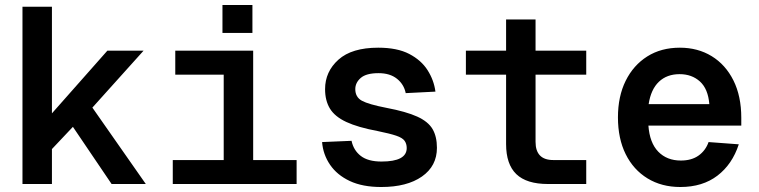

<svg xmlns="http://www.w3.org/2000/svg" viewBox="-20 -737 3040 769"><path d="M70 0V-710H188V-283L410 -534H555L350 -306L564 0H427L272 -229L188 -140V0Z M672 0V-96H876V-438H682V-534H994V-96H1168V0ZM871 -605V-717H991V-605Z M1507 12Q1432 12 1381 -12Q1330 -36 1302 -77Q1274 -118 1270 -168L1388 -173Q1396 -135 1425 -112.5Q1454 -90 1508 -90Q1609 -90 1609 -144Q1609 -161 1600.5 -173Q1592 -185 1567 -193.5Q1542 -202 1493 -212Q1413 -227 1367 -248.5Q1321 -270 1301.5 -302Q1282 -334 1282 -380Q1282 -450 1335.5 -498Q1389 -546 1495 -546Q1571 -546 1619 -521Q1667 -496 1692.5 -456Q1718 -416 1724 -370L1605 -364Q1598 -399 1570 -421.5Q1542 -444 1496 -444Q1447 -444 1425 -425Q1403 -406 1403 -380Q1403 -348 1429.5 -333.5Q1456 -319 1528 -305Q1607 -290 1651 -270Q1695 -250 1712.5 -220Q1730 -190 1730 -145Q1730 -72 1670 -30Q1610 12 1507 12Z M2175 0Q2089 0 2048 -39.5Q2007 -79 2007 -160V-438H1846V-534H2007V-659H2125V-534H2328V-438H2125V-169Q2125 -96 2196 -96H2328V0Z M2705 12Q2630 12 2573.5 -22.5Q2517 -57 2486 -119.5Q2455 -182 2455 -267Q2455 -351 2486 -413.5Q2517 -476 2572.5 -511Q2628 -546 2703 -546Q2775 -546 2830.5 -512Q2886 -478 2917.5 -415Q2949 -352 2949 -265V-234H2577Q2582 -165 2616.5 -129.5Q2651 -94 2707 -94Q2750 -94 2778 -114Q2806 -134 2818 -168L2939 -159Q2913 -79 2853.5 -33.5Q2794 12 2705 12ZM2578 -320H2821Q2816 -381 2783.5 -410.5Q2751 -440 2702 -440Q2651 -440 2619 -409.5Q2587 -379 2578 -320Z"/></svg>

Font: Geist Mono SemiBold
Style: Regular
Weight: 600
Monospace: yes
Designer: Basement.studio, Andrés Briganti, Mateo Zaragoza
Foundry: Basement.studio, Vercel, Andrés Briganti, Guido Ferreyra, Mateo Zaragoza
Version: Version 1.500; ttfautohint (v1.8.4.7-5d5b)